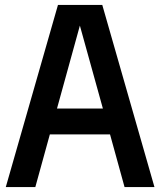

<svg xmlns="http://www.w3.org/2000/svg" viewBox="-20 -760 652 780"><path d="M3.5 0 215.5 -740H395.5L607.5 0H486L427 -214H182.5L123.5 0ZM211.5 -319H398L304.5 -656Z"/></svg>

Font: Encode Sans Condensed Condensed SemiBold
Style: Regular
Weight: 600
Width: 3
Designer: Multiple Designers
Foundry: Impallari Type
Version: Version 3.000; ttfautohint (v1.8.3) -l 8 -r 50 -G 200 -x 14 